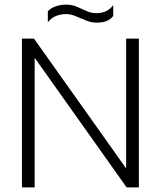

<svg xmlns="http://www.w3.org/2000/svg" viewBox="-20 -811 696 831"><path d="M399 -713Q375 -713 352 -722.5Q329 -732 307.5 -741Q286 -750 266 -750Q244 -750 224 -742.5Q204 -735 187 -715V-762Q199 -776 221 -783.5Q243 -791 265 -791Q291 -791 312.5 -782Q334 -773 354 -763.5Q374 -754 397 -754Q445 -754 470 -789V-742Q449 -713 399 -713ZM75 0V-644H127L526 -82V-644H581V0H528L130 -561V0Z"/></svg>

Font: Kanit ExtraLight
Style: Regular
Weight: 275
Designer: Katatrad Team
Foundry: CadsonDemak
Version: Version 2.000; ttfautohint (v1.8.3)